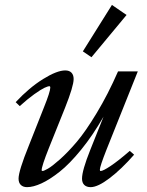

<svg xmlns="http://www.w3.org/2000/svg" viewBox="-20 -752 601 783"><path d="M353 -518.6 317.9 -542.5 436.5 -731.9 496.1 -690.9ZM90.3 11.2Q74.2 11.2 64.9 2.2Q55.7 -6.8 55.7 -23.4Q55.7 -54.7 97.2 -157.2L159.2 -314Q185.1 -378.4 185.1 -395Q185.1 -400.4 181.6 -400.4Q175.3 -400.4 161.1 -393.8Q147 -387.2 119.6 -367.7Q92.3 -348.1 60.5 -319.3L43.9 -335.4Q99.1 -394.5 155.8 -429.7Q212.4 -464.8 246.1 -464.8Q262.7 -464.8 271.5 -455.6Q280.3 -446.3 280.3 -429.7Q280.3 -400.4 245.1 -312L179.2 -147.9Q149.9 -74.2 149.9 -58.1Q149.9 -54.7 153.8 -54.7Q158.7 -54.7 175.5 -64.2Q192.4 -73.7 224.6 -102.3Q256.8 -130.9 292.7 -173.1Q328.6 -215.3 374.5 -291.3Q420.4 -367.2 461.4 -460.9H542L414.1 -141.1Q387.2 -72.8 387.2 -59.6Q387.2 -54.7 390.6 -54.7Q400.4 -54.7 431.2 -75.2Q461.9 -95.7 509.3 -136.7L526.9 -121.1Q475.1 -62 427 -25.4Q378.9 11.2 349.6 11.2Q333 11.2 323.7 2.2Q314.5 -6.8 314.5 -23.4Q314.5 -56.6 348.1 -140.6L402.3 -276.4Q358.4 -199.7 311 -141.6Q263.7 -83.5 223.1 -51.5Q182.6 -19.5 149.2 -4.2Q115.7 11.2 90.3 11.2Z"/></svg>

Font: Elstob 6pt Medium
Style: Italic
Weight: 500
Italic angle: -20°
Designer: Peter S. Baker
Version: Version 1.015